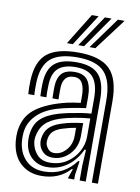

<svg xmlns="http://www.w3.org/2000/svg" viewBox="-90 -861 681 931"><g transform="rotate(10 251.0 -395.0)"><path d="M426.5 0V-404Q426.5 -500.5 386.5 -543.2Q346.5 -586 253.5 -586Q163.2 -586 122 -550.6Q80.8 -515.2 77.5 -434.8Q77 -419.5 76.9 -402.8Q76.8 -386 78.2 -369.2H48.5Q47 -387 46.9 -401.4Q46.8 -415.8 47.5 -436Q51.2 -530.2 99.9 -570.1Q148.5 -610 253.5 -610Q362.5 -610 409.5 -562.2Q456.5 -514.5 456.5 -404V0ZM366.5 0.2V-72L371 -151.5H364.2Q340 -98 296.6 -67.1Q253.2 -36.2 197.8 -36.5Q152.5 -36.8 122.2 -65.1Q92 -93.5 87.8 -142.2Q86.2 -159 87.8 -174.5Q93 -227.5 123.1 -256Q153.2 -284.5 210.5 -301Q229 -306.5 256.8 -312.4Q284.5 -318.2 313.9 -322.9Q343.2 -327.5 366.5 -329V-404Q366.5 -472.8 340.5 -505.4Q314.5 -538 253.5 -538Q196.2 -538 168 -513.2Q139.8 -488.5 137.5 -433.5Q137 -419 136.8 -403Q136.5 -387 137.8 -369.2H108Q106.8 -388.5 106.9 -404.4Q107 -420.2 107.5 -434Q110.2 -501.2 144.6 -531.6Q179 -562 253.5 -562Q330.5 -562 363.5 -524.2Q396.5 -486.5 396.5 -404V0.2ZM178.8 10.5Q116.2 10.5 75.4 -27.5Q34.5 -65.5 28 -137Q26 -160 28 -180Q34.5 -243.5 73 -281.9Q111.5 -320.2 191.2 -346.8Q219 -356 243.9 -361.4Q268.8 -366.8 306.5 -371.5V-404.2Q306.5 -444.8 294.4 -467.4Q282.2 -490 253.5 -490Q224.8 -490 211.6 -473.4Q198.5 -456.8 197.2 -429.5Q197 -424.2 196.8 -406Q196.5 -387.8 197.2 -369.2H167.5Q166.5 -391.5 166.9 -406.9Q167.2 -422.2 167.5 -432.8Q169 -470.2 188.6 -492.1Q208.2 -514 253.5 -514Q298.2 -514 317.4 -486.4Q336.5 -458.8 336.5 -404.2V-350.8Q303.2 -346.5 267.4 -339.6Q231.5 -332.8 201 -324Q134.8 -305 98 -266.5Q61.2 -228 57.8 -177.2Q57.2 -169.8 57.1 -158.8Q57 -147.8 57.8 -139.8Q62.8 -83.2 97 -48Q131.2 -12.8 188.5 -12.8Q238 -12.8 276.9 -33.2Q315.8 -53.8 343.2 -91.5H350L339.8 -22.5V0H310L309.5 -4L324.8 -48H319.2Q266.5 10.5 178.8 10.5ZM209 -60Q255.2 -60 290.4 -82.6Q325.5 -105.2 345.4 -140.8Q365.2 -176.2 365.2 -214.8V-305Q332 -303 289.5 -295Q247 -287 220 -278Q171.2 -261.8 147.6 -236.2Q124 -210.8 117.5 -168.2Q116.8 -163.5 116.9 -155.9Q117 -148.2 117.5 -144.8Q123.2 -108.5 145.8 -84.2Q168.2 -60 209 -60ZM216.8 -86Q186.2 -86 168.2 -104.5Q150.2 -123 147.5 -147.2Q146.2 -158.8 147.5 -168Q151.8 -200.5 170.6 -221.2Q189.5 -242 229.2 -255Q256.5 -264 280.6 -268.6Q304.8 -273.2 335.2 -277V-212Q335.2 -176.5 319.1 -147.9Q303 -119.2 276.1 -102.6Q249.2 -86 216.8 -86ZM221.2 -109.5Q253.8 -109.5 279.5 -137.9Q305.2 -166.2 305.2 -209.2V-248.5Q289.8 -246 273 -241.9Q256.2 -237.8 238.5 -232Q208.2 -222 194 -206.8Q179.8 -191.5 177.5 -166.2Q176.8 -159.2 177 -155.8Q177.2 -152.2 177.5 -149.5Q179.2 -137.5 190.5 -123.5Q201.8 -109.5 221.2 -109.5ZM190.2 -645 285.8 -800H318.8L219 -645ZM301.5 -645 413.8 -800H446.8L330.2 -645ZM246 -645 349.8 -800H382.8L274.5 -645Z"/></g></svg>

Font: Big Shoulders Inline Text Black
Style: Regular
Weight: 900
Designer: Patric King
Foundry: XO Type Co
Version: Version 1.000